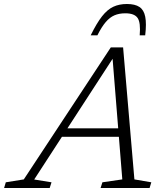

<svg xmlns="http://www.w3.org/2000/svg" viewBox="-84 -940 840 960"><path d="M206.5 -256 220.5 -298.5H541L527.5 -256ZM588 -43 672.5 -28.5 664 0H419L428 -28.5L527.5 -43L477.5 -664.5H491L87 -42.5L173.5 -28.5L164.5 0H-63.5L-55 -28.5L35 -43L470 -703H531.5ZM542.5 -873.5Q512 -873.5 488.5 -863.5Q465 -853.5 444.5 -829.5Q424 -805.5 403 -763.5H369.5Q399.5 -824.5 426.2 -858.5Q453 -892.5 482.5 -906.2Q512 -920 550.5 -920Q591 -920 613.2 -905.2Q635.5 -890.5 642.2 -856.2Q649 -822 642 -763.5H614.5Q620 -827 604 -850.2Q588 -873.5 542.5 -873.5Z"/></svg>

Font: Newsreader 9pt Light
Style: Italic
Weight: 300
Italic angle: -17°
Designer: Hugues Gentile
Foundry: Production Type
Version: Version 1.003